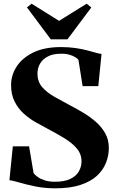

<svg xmlns="http://www.w3.org/2000/svg" viewBox="-20 -1009 632 1040"><path d="M279.5 11Q220 11 169.8 0.5Q119.5 -10 83.5 -20.8Q47.5 -31.5 31 -33L49.5 -216.5H137.5L162 -71Q170 -60.5 185.2 -49.8Q200.5 -39 222.8 -32Q245 -25 273.5 -24.5Q327.5 -24 360 -39.5Q392.5 -55 407 -80.5Q421.5 -106 421.5 -134.5Q421.5 -174.5 396.2 -204.5Q371 -234.5 328.8 -260.2Q286.5 -286 237 -312Q206.5 -328 172.2 -347.5Q138 -367 108.2 -394Q78.5 -421 59.2 -458.8Q40 -496.5 40 -549Q40 -601.5 70 -648.2Q100 -695 160 -724.5Q220 -754 310.5 -754Q353 -754 388.8 -748.8Q424.5 -743.5 452.2 -736.2Q480 -729 499.8 -723.2Q519.5 -717.5 530 -717L512.5 -542.5H427.5L405 -684.5Q400.5 -691.5 387.8 -699.2Q375 -707 355.5 -712.8Q336 -718.5 309.5 -718Q267.5 -718 239.2 -703.2Q211 -688.5 197 -664.5Q183 -640.5 183 -610.5Q183 -566 209 -536.5Q235 -507 275.8 -484.2Q316.5 -461.5 361 -437.5Q393 -421 429.2 -399.5Q465.5 -378 497.5 -350.5Q529.5 -323 549.5 -287.8Q569.5 -252.5 569.5 -207.5Q569.5 -166.5 554.2 -127.5Q539 -88.5 505.5 -57.2Q472 -26 416.2 -7.5Q360.5 11 279.5 11ZM255 -796 126 -969 151 -989 300 -896 449.5 -989 474.5 -968.5 345.5 -796Z"/></svg>

Font: Merriweather 120pt ExtraBold
Style: Regular
Weight: 800
Version: Version 2.100